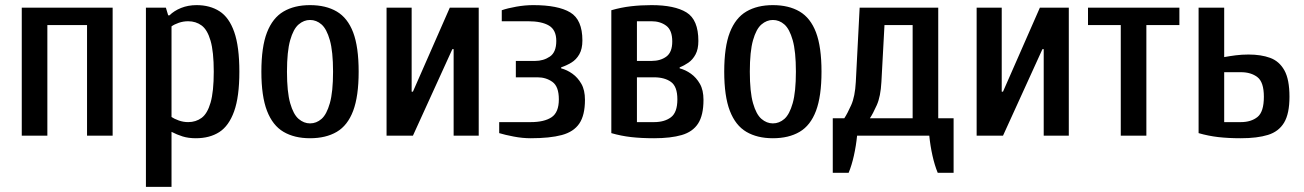

<svg xmlns="http://www.w3.org/2000/svg" viewBox="-20 -530 5095 750"><path d="M65 0V-500H420V0H320V-432H165V0Z M550 200V-500H628L637 -470H642Q660 -488 687.5 -499Q715 -510 748 -510Q800 -510 837.5 -486Q875 -462 895 -405Q915 -348 915 -250Q915 -152 894.5 -95Q874 -38 836.5 -14Q799 10 745 10Q716 10 693.5 3Q671 -4 650 -15V200ZM715 -53Q745 -53 767.5 -69.5Q790 -86 802.5 -129Q815 -172 815 -250Q815 -328 802.5 -371Q790 -414 767.5 -430.5Q745 -447 715 -447Q696 -447 678.5 -441Q661 -435 650 -427V-73Q660 -66 678 -59.5Q696 -53 715 -53Z M1191 10Q1130 10 1087.5 -15Q1045 -40 1023 -97Q1001 -154 1001 -250Q1001 -347 1023 -403.5Q1045 -460 1087.5 -485Q1130 -510 1191 -510Q1253 -510 1295.5 -485Q1338 -460 1359.5 -403.5Q1381 -347 1381 -250Q1381 -154 1359.5 -97Q1338 -40 1295.5 -15Q1253 10 1191 10ZM1191 -48Q1216 -48 1236 -65.5Q1256 -83 1268.5 -127Q1281 -171 1281 -250Q1281 -329 1268.5 -373Q1256 -417 1236 -434.5Q1216 -452 1191 -452Q1167 -452 1146.5 -434.5Q1126 -417 1113.5 -373Q1101 -329 1101 -250Q1101 -171 1113.5 -127Q1126 -83 1146.5 -65.5Q1167 -48 1191 -48Z M1490 0V-500H1588V-172H1593L1737 -500H1850V0H1752V-338H1747L1593 0Z M2053 10Q2021 10 1987 3.5Q1953 -3 1930 -10V-53H2053Q2106 -53 2134.5 -72Q2163 -91 2163 -142Q2163 -192 2138 -210Q2113 -228 2080 -228H1995V-292H2070Q2103 -292 2128 -309Q2153 -326 2153 -370Q2153 -413 2124.5 -430Q2096 -447 2043 -447H1940V-490Q1963 -498 1997 -504Q2031 -510 2063 -510Q2160 -510 2207.5 -481.5Q2255 -453 2255 -372Q2255 -339 2243 -318Q2231 -297 2212 -285.5Q2193 -274 2172 -267V-263Q2195 -257 2216 -242Q2237 -227 2251 -202.5Q2265 -178 2265 -140Q2265 -80 2243 -47.5Q2221 -15 2174.5 -2.5Q2128 10 2053 10Z M2535 10Q2485 10 2445.5 5.5Q2406 1 2368 -10V-490Q2406 -501 2444.5 -505.5Q2483 -510 2525 -510Q2615 -510 2661.5 -481.5Q2708 -453 2708 -370Q2708 -338 2697 -317.5Q2686 -297 2669.5 -285.5Q2653 -274 2635 -267V-263Q2658 -257 2679 -242Q2700 -227 2714 -202.5Q2728 -178 2728 -140Q2728 -80 2707 -47.5Q2686 -15 2643 -2.5Q2600 10 2535 10ZM2468 -53H2535Q2576 -53 2601 -72Q2626 -91 2626 -142Q2626 -192 2601 -210Q2576 -228 2535 -228H2468ZM2468 -292H2525Q2560 -292 2583 -309Q2606 -326 2606 -368Q2606 -412 2582.5 -429.5Q2559 -447 2525 -447H2468Z M2999 10Q2938 10 2895.5 -15Q2853 -40 2831 -97Q2809 -154 2809 -250Q2809 -347 2831 -403.5Q2853 -460 2895.5 -485Q2938 -510 2999 -510Q3061 -510 3103.5 -485Q3146 -460 3167.5 -403.5Q3189 -347 3189 -250Q3189 -154 3167.5 -97Q3146 -40 3103.5 -15Q3061 10 2999 10ZM2999 -48Q3024 -48 3044 -65.5Q3064 -83 3076.5 -127Q3089 -171 3089 -250Q3089 -329 3076.5 -373Q3064 -417 3044 -434.5Q3024 -452 2999 -452Q2975 -452 2954.5 -434.5Q2934 -417 2921.5 -373Q2909 -329 2909 -250Q2909 -171 2921.5 -127Q2934 -83 2954.5 -65.5Q2975 -48 2999 -48Z M3233 145V-68H3278Q3290 -86 3305 -119.5Q3320 -153 3323 -210L3338 -500H3645V-68H3705V145H3643Q3631 116 3622.5 78Q3614 40 3610 0H3328Q3324 40 3315.5 78Q3307 116 3295 145ZM3378 -68H3545V-432H3435L3423 -210Q3420 -153 3405 -119.5Q3390 -86 3378 -68Z M3795 0V-500H3893V-172H3898L4042 -500H4155V0H4057V-338H4052L3898 0Z M4358 0V-432H4230V-500H4587V-432H4458V0Z M4827 10Q4778 10 4739 5.5Q4700 1 4662 -10V-500H4762V-307Q4784 -311 4807.5 -314Q4831 -317 4857 -317Q4906 -317 4941.5 -304Q4977 -291 4997 -255.5Q5017 -220 5017 -152Q5017 -86 4996 -51Q4975 -16 4933 -3Q4891 10 4827 10ZM4762 -53H4827Q4867 -53 4892 -73Q4917 -93 4917 -152Q4917 -209 4892 -228.5Q4867 -248 4827 -248H4762Z"/></svg>

Font: Cuprum Medium
Style: Regular
Weight: 500
Designer: Jovanny Lemonad
Foundry: Jovanny Lemonad
Version: Version 3.000